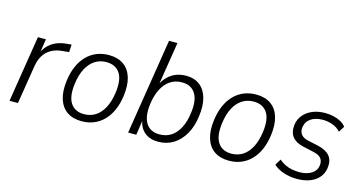

<svg xmlns="http://www.w3.org/2000/svg" viewBox="-75 -1031 2576 1365"><g transform="rotate(15 1212.5 -348.5)"><path d="M43 0 121 -489H180L163 -380H158Q181 -433 225 -462.5Q269 -492 332 -497L366 -500L363 -444L312 -439Q267 -435 233 -415.5Q199 -396 178.5 -363Q158 -330 151 -286L105 0Z M575 8Q510 8 467 -21.5Q424 -51 406 -108Q388 -165 399 -246Q407 -305 427.5 -351.5Q448 -398 479.5 -430.5Q511 -463 552.5 -480Q594 -497 643 -497Q708 -497 751 -467Q794 -437 811.5 -380.5Q829 -324 818 -243Q810 -184 789.5 -137.5Q769 -91 737.5 -58.5Q706 -26 665 -9Q624 8 575 8ZM578 -45Q626 -45 663 -69Q700 -93 724 -139.5Q748 -186 757 -252Q770 -348 738 -396Q706 -444 638 -444Q591 -444 554 -420Q517 -396 493 -350.5Q469 -305 460 -238Q447 -142 479 -93.5Q511 -45 578 -45Z M1137 8Q1078 8 1039 -23Q1000 -54 990 -114H993L976 0H916L1028 -705H1090L1038 -378H1032Q1050 -418 1077 -444.5Q1104 -471 1137.5 -484Q1171 -497 1211 -497Q1272 -497 1312 -466Q1352 -435 1368 -378Q1384 -321 1373 -243Q1364 -168 1332 -111Q1300 -54 1250.5 -23Q1201 8 1137 8ZM1134 -45Q1183 -45 1220 -69.5Q1257 -94 1280.5 -140.5Q1304 -187 1312 -251Q1325 -344 1294 -394Q1263 -444 1194 -444Q1145 -444 1108 -419Q1071 -394 1047.5 -348Q1024 -302 1015 -237Q1003 -144 1034 -94.5Q1065 -45 1134 -45Z M1659 8Q1594 8 1551 -21.5Q1508 -51 1490 -108Q1472 -165 1483 -246Q1491 -305 1511.5 -351.5Q1532 -398 1563.5 -430.5Q1595 -463 1636.5 -480Q1678 -497 1727 -497Q1792 -497 1835 -467Q1878 -437 1895.5 -380.5Q1913 -324 1902 -243Q1894 -184 1873.5 -137.5Q1853 -91 1821.5 -58.5Q1790 -26 1749 -9Q1708 8 1659 8ZM1662 -45Q1710 -45 1747 -69Q1784 -93 1808 -139.5Q1832 -186 1841 -252Q1854 -348 1822 -396Q1790 -444 1722 -444Q1675 -444 1638 -420Q1601 -396 1577 -350.5Q1553 -305 1544 -238Q1531 -142 1563 -93.5Q1595 -45 1662 -45Z M2160 8Q2107 8 2061 -7.5Q2015 -23 1986 -50L2013 -95Q2035 -76 2059 -64.5Q2083 -53 2110 -48Q2137 -43 2165 -43Q2218 -43 2253 -65.5Q2288 -88 2293 -126Q2297 -160 2280 -180Q2263 -200 2225 -208L2144 -226Q2089 -238 2063 -271.5Q2037 -305 2044 -362Q2050 -402 2075.5 -432.5Q2101 -463 2142 -480Q2183 -497 2235 -497Q2265 -497 2294.5 -490.5Q2324 -484 2349 -470.5Q2374 -457 2389 -437L2362 -394Q2336 -422 2301 -434Q2266 -446 2230 -446Q2178 -446 2143.5 -423Q2109 -400 2103 -357Q2099 -326 2114 -305.5Q2129 -285 2166 -276L2245 -259Q2305 -245 2332 -212Q2359 -179 2351 -123Q2346 -84 2321 -54Q2296 -24 2254.5 -8Q2213 8 2160 8Z"/></g></svg>

Font: Nunito Sans 10pt SemiCondensed Light
Style: Italic
Weight: 300
Width: 4
Italic angle: -9°
Designer: Vernon Adams
Foundry: Vernon Adams
Version: Version 3.101;gftools[0.9.27]